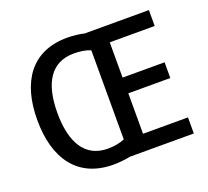

<svg xmlns="http://www.w3.org/2000/svg" viewBox="-125 -880 1133 1044"><g transform="rotate(-20 442.0 -357.5)"><path d="M360 -725C154 -725 55 -580 55 -359C55 -137 155 10 363 10C395 10 432 6 460 0H830V-93H570V-327H813V-418H570V-622H830V-714H458C430 -721 393 -725 360 -725ZM365 -632C401 -632 436 -627 461 -615V-100C436 -89 400 -82 364 -82C232 -82 171 -187 171 -358C171 -529 232 -632 365 -632Z"/></g></svg>

Font: Noto Sans Thai Medium
Style: Regular
Weight: 500
Designer: Monotype Design Team
Foundry: Monotype Imaging Inc.
Version: Version 1.901